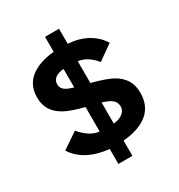

<svg xmlns="http://www.w3.org/2000/svg" viewBox="-187 -855 970 1043"><g transform="rotate(-30 298.5 -333.5)"><path d="M338.4 64.9H250.5V-28.8Q99.1 -44.4 36.6 -142.1L136.7 -210Q154.8 -186 185.1 -164.1Q215.3 -142.1 250.5 -138.2V-292Q170.4 -312 130.1 -334.2Q89.8 -356.4 69.1 -389.2Q48.3 -421.9 48.3 -466.8Q48.3 -544.9 102.5 -587.4Q156.7 -629.9 250.5 -638.2V-732.4H338.4V-638.2Q408.7 -632.8 459.2 -604.5Q509.8 -576.2 538.6 -528.8L444.3 -461.9Q427.7 -484.9 400.1 -504.4Q372.6 -523.9 338.4 -528.8V-392.1Q431.6 -367.7 469.7 -345.2Q507.8 -322.8 527.6 -290.3Q547.4 -257.8 547.4 -210Q547.4 -128.9 492.9 -84Q438.5 -39.1 338.4 -30.8ZM250.5 -415V-530.8Q218.8 -528.8 198.7 -514.9Q178.7 -501 178.7 -474.1Q178.7 -455.1 193.6 -440.9Q208.5 -426.8 250.5 -415ZM338.4 -137.2Q374.5 -141.1 396 -157.5Q417.5 -173.8 417.5 -199.2Q417.5 -224.1 400.6 -240Q383.8 -255.9 338.4 -270Z"/></g></svg>

Font: Cadman
Style: Bold
Weight: 700
Designer: Paul James MIller
Foundry: High-Logic / Made with FontCreator
Version: Version 2.114;March 28, 2021;FontCreator 13.0.0.2683 64-bit